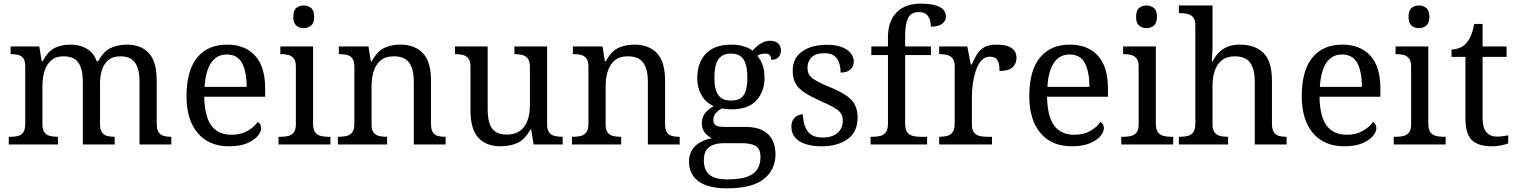

<svg xmlns="http://www.w3.org/2000/svg" viewBox="-20 -790 8291 1050"><path d="M28 0V-42H41Q64 -42 81 -47Q98 -52 108 -67.5Q118 -83 118 -114V-426Q118 -456 108 -470.5Q98 -485 80.5 -489.5Q63 -494 41 -494H38V-536H195L208 -455H213Q243 -511 280.5 -528.5Q318 -546 364 -546Q396 -546 424.5 -537Q453 -528 475 -508.5Q497 -489 509 -455H517Q547 -511 587.5 -528.5Q628 -546 674 -546Q751 -546 794 -499.5Q837 -453 837 -350V-114Q837 -83 847 -67.5Q857 -52 874.5 -47Q892 -42 914 -42H917V0H743V-345Q743 -410 719.5 -446Q696 -482 638 -482Q597 -482 572.5 -461.5Q548 -441 537.5 -407Q527 -373 527 -333V-114Q527 -83 537 -67.5Q547 -52 564.5 -47Q582 -42 604 -42H607V0H433V-345Q433 -410 409.5 -446Q386 -482 328 -482Q285 -482 259.5 -459.5Q234 -437 223 -400Q212 -363 212 -320V-109Q212 -80 223.5 -65.5Q235 -51 253.5 -46.5Q272 -42 294 -42H297V0Z M1232 10Q1123 10 1061.5 -62Q1000 -134 1000 -264Q1000 -404 1058 -475Q1116 -546 1222 -546Q1319 -546 1374.5 -486Q1430 -426 1430 -307V-261H1097Q1099 -152 1136.5 -102.5Q1174 -53 1246 -53Q1298 -53 1334.5 -74.5Q1371 -96 1389 -123Q1396 -120 1402 -111Q1408 -102 1408 -89Q1408 -69 1389 -46Q1370 -23 1331 -6.5Q1292 10 1232 10ZM1329 -315Q1329 -395 1304.5 -443.5Q1280 -492 1220 -492Q1165 -492 1134.5 -446.5Q1104 -401 1099 -315Z M1503 0V-42H1516Q1538 -42 1556.5 -46.5Q1575 -51 1586.5 -65.5Q1598 -80 1598 -109V-426Q1598 -456 1586.5 -470.5Q1575 -485 1556.5 -489.5Q1538 -494 1516 -494H1513V-536H1692V-114Q1692 -83 1703 -67.5Q1714 -52 1733 -47Q1752 -42 1774 -42H1787V0ZM1641 -636Q1617 -636 1600.5 -650Q1584 -664 1584 -698Q1584 -733 1600.5 -746.5Q1617 -760 1641 -760Q1664 -760 1681 -746.5Q1698 -733 1698 -698Q1698 -664 1681 -650Q1664 -636 1641 -636Z M1828 0V-42H1836Q1859 -42 1877.5 -47Q1896 -52 1907 -67.5Q1918 -83 1918 -114V-426Q1918 -456 1907 -470.5Q1896 -485 1878 -489.5Q1860 -494 1838 -494H1833V-536H1995L2008 -455H2013Q2044 -511 2082.5 -528.5Q2121 -546 2169 -546Q2248 -546 2292.5 -499.5Q2337 -453 2337 -350V-114Q2337 -83 2346.5 -67.5Q2356 -52 2373 -47Q2390 -42 2412 -42H2417V0H2243V-345Q2243 -410 2218.5 -446Q2194 -482 2133 -482Q2088 -482 2061.5 -459.5Q2035 -437 2023.5 -400Q2012 -363 2012 -320V-109Q2012 -80 2023 -65.5Q2034 -51 2052 -46.5Q2070 -42 2092 -42H2097V0Z M2718 10Q2639 10 2596 -36.5Q2553 -83 2553 -186V-426Q2553 -456 2541.5 -470.5Q2530 -485 2511.5 -489.5Q2493 -494 2471 -494H2468V-536H2647V-191Q2647 -148 2656.5 -117Q2666 -86 2689 -70Q2712 -54 2752 -54Q2796 -54 2824 -74.5Q2852 -95 2865 -131.5Q2878 -168 2878 -216V-422Q2878 -454 2867 -469Q2856 -484 2837.5 -489Q2819 -494 2796 -494H2793V-536H2972V-109Q2972 -80 2983.5 -65.5Q2995 -51 3013.5 -46.5Q3032 -42 3054 -42H3057V0H2898L2885 -81H2880Q2849 -25 2808 -7.5Q2767 10 2718 10Z M3108 0V-42H3116Q3139 -42 3157.5 -47Q3176 -52 3187 -67.5Q3198 -83 3198 -114V-426Q3198 -456 3187 -470.5Q3176 -485 3158 -489.5Q3140 -494 3118 -494H3113V-536H3275L3288 -455H3293Q3324 -511 3362.5 -528.5Q3401 -546 3449 -546Q3528 -546 3572.5 -499.5Q3617 -453 3617 -350V-114Q3617 -83 3626.5 -67.5Q3636 -52 3653 -47Q3670 -42 3692 -42H3697V0H3523V-345Q3523 -410 3498.5 -446Q3474 -482 3413 -482Q3368 -482 3341.5 -459.5Q3315 -437 3303.5 -400Q3292 -363 3292 -320V-109Q3292 -80 3303 -65.5Q3314 -51 3332 -46.5Q3350 -42 3372 -42H3377V0Z M3956 240Q3852 240 3800 201.5Q3748 163 3748 94Q3748 55 3765.5 28.5Q3783 2 3811.5 -13Q3840 -28 3873 -34Q3853 -43 3835.5 -63.5Q3818 -84 3818 -116Q3818 -146 3833.5 -168Q3849 -190 3883 -210Q3840 -228 3816.5 -269.5Q3793 -311 3793 -361Q3793 -447 3840 -496.5Q3887 -546 3981 -546Q4017 -546 4049 -536Q4081 -526 4095 -513Q4105 -524 4119 -536.5Q4133 -549 4151.5 -558Q4170 -567 4192 -567Q4222 -567 4236.5 -551.5Q4251 -536 4251 -515Q4251 -494 4238.5 -478.5Q4226 -463 4198 -463Q4198 -474 4191.5 -485.5Q4185 -497 4165 -497Q4152 -497 4142 -494Q4132 -491 4122 -485Q4139 -464 4150 -435.5Q4161 -407 4161 -364Q4161 -290 4116.5 -241Q4072 -192 3981 -192Q3969 -192 3953.5 -193.5Q3938 -195 3928 -197Q3909 -187 3895 -172Q3881 -157 3881 -134Q3881 -116 3892.5 -106Q3904 -96 3943 -96H4056Q4116 -96 4152 -76.5Q4188 -57 4204.5 -23.5Q4221 10 4221 53Q4221 139 4156.5 189.5Q4092 240 3956 240ZM3958 191Q4030 191 4069 175.5Q4108 160 4123.5 132.5Q4139 105 4139 70Q4139 24 4113 8.5Q4087 -7 4037 -7H3939Q3911 -7 3886 0.5Q3861 8 3845 28Q3829 48 3829 88Q3829 117 3840 140.5Q3851 164 3879 177.5Q3907 191 3958 191ZM3978 -240Q4011 -240 4030.5 -253Q4050 -266 4058.5 -294Q4067 -322 4067 -365Q4067 -410 4058 -439.5Q4049 -469 4029.5 -483Q4010 -497 3977 -497Q3945 -497 3925 -482.5Q3905 -468 3896 -438.5Q3887 -409 3887 -364Q3887 -300 3908.5 -270Q3930 -240 3978 -240Z M4473 10Q4423 10 4386 -2Q4349 -14 4328.5 -37.5Q4308 -61 4308 -96Q4308 -123 4319 -138Q4330 -153 4344.5 -159Q4359 -165 4371 -165Q4371 -113 4394.5 -75.5Q4418 -38 4479 -38Q4532 -38 4560.5 -63.5Q4589 -89 4589 -129Q4589 -154 4578.5 -170Q4568 -186 4541.5 -201.5Q4515 -217 4466 -238Q4415 -261 4381.5 -282.5Q4348 -304 4331.5 -332.5Q4315 -361 4315 -404Q4315 -472 4366.5 -508.5Q4418 -545 4503 -545Q4551 -545 4583.5 -532.5Q4616 -520 4632.5 -499Q4649 -478 4649 -453Q4649 -426 4630.5 -409.5Q4612 -393 4577 -393Q4577 -443 4556 -471Q4535 -499 4491 -499Q4440 -499 4418 -476.5Q4396 -454 4396 -419Q4396 -381 4424.5 -360.5Q4453 -340 4520 -313Q4573 -291 4606 -269Q4639 -247 4654.5 -218Q4670 -189 4670 -147Q4670 -69 4616 -29.5Q4562 10 4473 10Z M4741 0V-42H4754Q4777 -42 4795.5 -47Q4814 -52 4825 -67.5Q4836 -83 4836 -114V-489H4745V-536H4836V-586Q4836 -675 4883.5 -722.5Q4931 -770 5013 -770Q5065 -770 5095.5 -761Q5126 -752 5139.5 -736.5Q5153 -721 5153 -700Q5153 -682 5142.5 -669.5Q5132 -657 5113.5 -650.5Q5095 -644 5071 -644Q5071 -664 5065 -682.5Q5059 -701 5045 -712.5Q5031 -724 5005 -724Q4962 -724 4946 -691Q4930 -658 4930 -595V-536H5071V-489H4930V-114Q4930 -83 4941 -67.5Q4952 -52 4971 -47Q4990 -42 5012 -42H5050V0Z M5116 0V-42H5119Q5142 -42 5160.5 -47Q5179 -52 5190 -67.5Q5201 -83 5201 -114V-426Q5201 -456 5189.5 -470.5Q5178 -485 5159.5 -489.5Q5141 -494 5119 -494H5116V-536H5270L5289 -437H5294Q5307 -467 5322 -492Q5337 -517 5362 -531.5Q5387 -546 5431 -546Q5486 -546 5512.5 -527Q5539 -508 5539 -473Q5539 -442 5517.5 -422Q5496 -402 5446 -402Q5446 -430 5441 -447Q5436 -464 5424.5 -472Q5413 -480 5393 -480Q5365 -480 5346 -458Q5327 -436 5316 -402Q5305 -368 5300 -331.5Q5295 -295 5295 -266V-109Q5295 -80 5306.5 -65.5Q5318 -51 5336.5 -46.5Q5355 -42 5377 -42H5405V0Z M5841 10Q5732 10 5670.5 -62Q5609 -134 5609 -264Q5609 -404 5667 -475Q5725 -546 5831 -546Q5928 -546 5983.5 -486Q6039 -426 6039 -307V-261H5706Q5708 -152 5745.5 -102.5Q5783 -53 5855 -53Q5907 -53 5943.5 -74.5Q5980 -96 5998 -123Q6005 -120 6011 -111Q6017 -102 6017 -89Q6017 -69 5998 -46Q5979 -23 5940 -6.5Q5901 10 5841 10ZM5938 -315Q5938 -395 5913.5 -443.5Q5889 -492 5829 -492Q5774 -492 5743.5 -446.5Q5713 -401 5708 -315Z M6112 0V-42H6125Q6147 -42 6165.5 -46.5Q6184 -51 6195.5 -65.5Q6207 -80 6207 -109V-426Q6207 -456 6195.5 -470.5Q6184 -485 6165.5 -489.5Q6147 -494 6125 -494H6122V-536H6301V-114Q6301 -83 6312 -67.5Q6323 -52 6342 -47Q6361 -42 6383 -42H6396V0ZM6250 -636Q6226 -636 6209.5 -650Q6193 -664 6193 -698Q6193 -733 6209.5 -746.5Q6226 -760 6250 -760Q6273 -760 6290 -746.5Q6307 -733 6307 -698Q6307 -664 6290 -650Q6273 -636 6250 -636Z M6427 0V-42H6435Q6458 -42 6476.5 -47Q6495 -52 6506 -67.5Q6517 -83 6517 -114V-650Q6517 -680 6505.5 -694.5Q6494 -709 6475.5 -713.5Q6457 -718 6435 -718H6427V-760H6611V-540Q6611 -522 6610 -502.5Q6609 -483 6608 -469Q6607 -455 6607 -455H6612Q6627 -485 6648.5 -505.5Q6670 -526 6697.5 -536Q6725 -546 6759 -546Q6845 -546 6890.5 -499.5Q6936 -453 6936 -350V-114Q6936 -83 6946 -67.5Q6956 -52 6973.5 -47Q6991 -42 7013 -42H7016V0H6842V-345Q6842 -410 6817.5 -446Q6793 -482 6732 -482Q6691 -482 6664 -462Q6637 -442 6624 -405.5Q6611 -369 6611 -320V-109Q6611 -80 6622.5 -65.5Q6634 -51 6652.5 -46.5Q6671 -42 6693 -42H6696V0Z M7331 10Q7222 10 7160.5 -62Q7099 -134 7099 -264Q7099 -404 7157 -475Q7215 -546 7321 -546Q7418 -546 7473.5 -486Q7529 -426 7529 -307V-261H7196Q7198 -152 7235.5 -102.5Q7273 -53 7345 -53Q7397 -53 7433.5 -74.5Q7470 -96 7488 -123Q7495 -120 7501 -111Q7507 -102 7507 -89Q7507 -69 7488 -46Q7469 -23 7430 -6.5Q7391 10 7331 10ZM7428 -315Q7428 -395 7403.5 -443.5Q7379 -492 7319 -492Q7264 -492 7233.5 -446.5Q7203 -401 7198 -315Z M7602 0V-42H7615Q7637 -42 7655.5 -46.5Q7674 -51 7685.5 -65.5Q7697 -80 7697 -109V-426Q7697 -456 7685.5 -470.5Q7674 -485 7655.5 -489.5Q7637 -494 7615 -494H7612V-536H7791V-114Q7791 -83 7802 -67.5Q7813 -52 7832 -47Q7851 -42 7873 -42H7886V0ZM7740 -636Q7716 -636 7699.5 -650Q7683 -664 7683 -698Q7683 -733 7699.5 -746.5Q7716 -760 7740 -760Q7763 -760 7780 -746.5Q7797 -733 7797 -698Q7797 -664 7780 -650Q7763 -636 7740 -636Z M8139 10Q8063 10 8028.5 -24.5Q7994 -59 7994 -145V-479H7918V-519Q7936 -519 7958 -526.5Q7980 -534 7996 -551Q8013 -569 8024 -595Q8035 -621 8042 -659H8088V-536H8219V-479H8088V-142Q8088 -91 8109 -67Q8130 -43 8164 -43Q8182 -43 8197 -45Q8212 -47 8228 -50V-6Q8215 0 8189 5Q8163 10 8139 10Z"/></svg>

Font: Noto Serif Sinhala
Style: Regular
Weight: 400
Designer: Jelle Bosma - Monotype Design Team
Foundry: Monotype Imaging Inc.
Version: Version 2.006